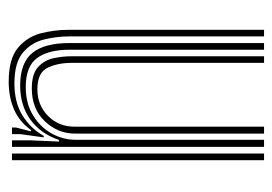

<svg xmlns="http://www.w3.org/2000/svg" viewBox="-116 -524 648 457"><g transform="rotate(90 208.5 -296.0)"><path d="M175 7.8Q120.2 7.8 94 -14.5Q67.8 -36.8 59.6 -69.4Q51.5 -102 51.5 -133V-600H67.2V-135.2Q67.2 -106 74.6 -76Q82 -46 105.9 -25.9Q129.8 -5.8 179.2 -5.8Q224 -5.8 255 -24.8Q286 -43.8 303.8 -75.5H307.5L299.8 -20.5V0H284V-9.5L293.2 -45.2H290Q269.5 -17 240.2 -4.6Q211 7.8 175 7.8ZM346 0V-600H361.8V0ZM191.2 -47.2Q156.2 -47.2 140 -62.2Q123.8 -77.2 119.1 -98.6Q114.5 -120 114.5 -139.5V-600H130.2V-140.2Q130.2 -109.8 141.6 -85.1Q153 -60.5 193.2 -60.5Q231 -60.5 256.5 -85.9Q282 -111.2 282 -149V-600H298.5V-150Q298.5 -109 269 -78.1Q239.5 -47.2 191.2 -47.2ZM183.2 -19.5Q129.5 -19.8 106.2 -48.8Q83 -77.8 83 -136V-600H98.8V-137.5Q98.8 -87.2 118.5 -60Q138.2 -32.8 187.8 -32.8Q226.5 -32.8 254.6 -49.9Q282.8 -67 298 -94Q313.2 -121 313.2 -150.8V-600H330V0H314.5V-44L317.5 -111.8H313.5Q298.8 -68 264.9 -43.6Q231 -19.2 183.2 -19.5Z"/></g></svg>

Font: Big Shoulders Inline Text
Style: Regular
Weight: 400
Designer: Patric King
Foundry: XO Type Co
Version: Version 1.000